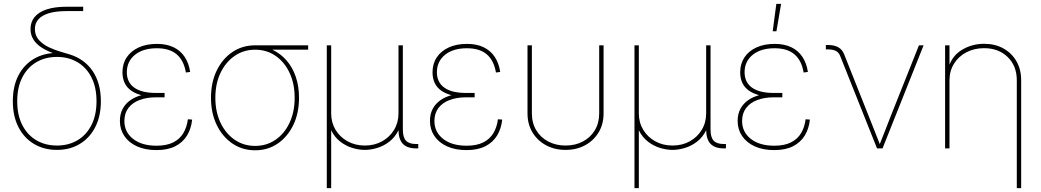

<svg xmlns="http://www.w3.org/2000/svg" viewBox="-20 -762 5344 986"><path d="M272.5 7.8Q206.1 7.8 154.8 -22.7Q103.5 -53.2 74.7 -109.4Q45.9 -165.5 45.9 -242.2Q45.9 -319.3 74.7 -374.8Q103.5 -430.2 154.8 -460.2Q206.1 -490.2 272.5 -490.2L326.2 -467.3Q285.6 -477.1 251.2 -489.7Q216.8 -502.4 191.2 -519.5Q165.5 -536.6 151.1 -559.8Q136.7 -583 136.7 -613.3Q136.7 -648.9 157.7 -674.6Q178.7 -700.2 220.2 -713.9Q261.7 -727.5 323.2 -727.5H407.2V-705.1H323.2Q267.6 -705.1 231.2 -694.1Q194.8 -683.1 177 -662.6Q159.2 -642.1 159.2 -613.3Q159.2 -579.1 180.2 -556.2Q201.2 -533.2 231.7 -519Q262.2 -504.9 291.7 -496.3Q321.3 -487.8 338.4 -482.4Q374.5 -471.2 404.1 -450.2Q433.6 -429.2 454.6 -398.9Q475.6 -368.7 486.8 -329.3Q498 -290 498 -242.2Q498 -165.5 469.2 -109.4Q440.4 -53.2 389.6 -22.7Q338.9 7.8 272.5 7.8ZM272.5 -14.6Q332 -14.6 377.9 -41.7Q423.8 -68.8 449.7 -119.9Q475.6 -170.9 475.6 -242.2Q475.6 -313.5 449.7 -364.5Q423.8 -415.5 377.9 -442.6Q332 -469.7 272.5 -469.7Q212.9 -469.7 166.7 -442.6Q120.6 -415.5 94.5 -364.5Q68.4 -313.5 68.4 -242.2Q68.4 -170.9 94.5 -119.9Q120.6 -68.8 166.7 -41.7Q212.9 -14.6 272.5 -14.6Z M783.7 8.8Q725.6 8.8 683.3 -10.5Q641.1 -29.8 618.4 -63.7Q595.7 -97.7 595.7 -141.1Q595.7 -176.3 609.9 -202.9Q624 -229.5 649.7 -247.6Q675.3 -265.6 711.4 -274.7Q747.6 -283.7 791.5 -283.7H825.2V-262.2H780.3Q733.9 -262.2 697 -248.5Q660.2 -234.9 639.4 -207.5Q618.7 -180.2 618.7 -140.6Q618.7 -84 663.3 -48.8Q708 -13.7 783.7 -13.7Q835.4 -13.7 869.1 -30.5Q902.8 -47.4 921.1 -77.6Q939.5 -107.9 944.8 -149.4L966.8 -147.9Q961.9 -101.1 940.4 -65.9Q918.9 -30.8 880.1 -11Q841.3 8.8 783.7 8.8ZM789.6 -263.7Q745.6 -263.7 711.9 -271.7Q678.2 -279.8 655 -295.7Q631.8 -311.5 620.4 -335.4Q608.9 -359.4 608.9 -391.1Q608.9 -434.6 630.6 -467.3Q652.3 -500 692.1 -518.3Q731.9 -536.6 785.6 -536.6Q835.4 -536.6 871.1 -519.5Q906.7 -502.4 928.2 -470.2Q949.7 -438 956.5 -392.6L934.6 -389.6Q924.3 -451.2 887.7 -482.7Q851.1 -514.2 785.6 -514.2Q714.8 -514.2 673.3 -480.7Q631.8 -447.3 631.3 -391.6Q631.3 -339.4 669.4 -312Q707.5 -284.7 780.3 -284.7H825.2V-263.7Z M1290 9.8Q1224.6 9.8 1173.3 -25.1Q1122.1 -60.1 1092.8 -120.8Q1063.5 -181.6 1063.5 -259.8Q1063.5 -338.9 1092.8 -399.4Q1122.1 -460 1173.3 -494.6Q1224.6 -529.3 1290 -529.3H1562.5V-506.8H1348.1H1290Q1231.4 -506.8 1185.3 -475.1Q1139.2 -443.4 1112.5 -387.9Q1085.9 -332.5 1085.9 -259.8Q1085.9 -187.5 1112.5 -131.6Q1139.2 -75.7 1185.3 -44.2Q1231.4 -12.7 1290 -12.7Q1349.1 -12.7 1395 -44.2Q1440.9 -75.7 1467 -131.6Q1493.2 -187.5 1493.2 -259.8Q1493.2 -332.5 1467 -388.2Q1440.9 -443.8 1395 -475.3Q1349.1 -506.8 1290 -506.8V-525.4Q1339.4 -525.4 1380.4 -505.9Q1421.4 -486.3 1451.9 -451.2Q1482.4 -416 1499 -367.4Q1515.6 -318.8 1515.6 -259.8Q1515.6 -181.6 1486.6 -120.8Q1457.5 -60.1 1406.7 -25.1Q1356 9.8 1290 9.8Z M1658.2 204.1V-529.3H1680.7V-179.7Q1680.7 -132.8 1703.1 -95.5Q1725.6 -58.1 1764.9 -36.4Q1804.2 -14.6 1853.5 -14.6Q1903.3 -14.6 1942.4 -36.4Q1981.4 -58.1 2003.9 -95.5Q2026.4 -132.8 2026.4 -179.7V-529.3H2048.8V-96.7Q2048.8 -56.6 2064.9 -39.6Q2081.1 -22.5 2116.2 -22.5H2127.9V0H2116.2Q2071.3 0 2048.8 -23.4Q2026.4 -46.9 2026.4 -96.7V-179.7H2043.9Q2043.9 -127.9 2025.9 -92Q2007.8 -56.2 1979 -34.2Q1950.2 -12.2 1917 -2.2Q1883.8 7.8 1853.5 7.8Q1823.2 7.8 1790 -2.2Q1756.8 -12.2 1728 -34.2Q1699.2 -56.2 1681.2 -92Q1663.1 -127.9 1663.1 -179.7H1680.7V204.1Z M2376 8.8Q2317.9 8.8 2275.6 -10.5Q2233.4 -29.8 2210.7 -63.7Q2188 -97.7 2188 -141.1Q2188 -176.3 2202.1 -202.9Q2216.3 -229.5 2241.9 -247.6Q2267.6 -265.6 2303.7 -274.7Q2339.8 -283.7 2383.8 -283.7H2417.5V-262.2H2372.6Q2326.2 -262.2 2289.3 -248.5Q2252.4 -234.9 2231.7 -207.5Q2210.9 -180.2 2210.9 -140.6Q2210.9 -84 2255.6 -48.8Q2300.3 -13.7 2376 -13.7Q2427.7 -13.7 2461.4 -30.5Q2495.1 -47.4 2513.4 -77.6Q2531.7 -107.9 2537.1 -149.4L2559.1 -147.9Q2554.2 -101.1 2532.7 -65.9Q2511.2 -30.8 2472.4 -11Q2433.6 8.8 2376 8.8ZM2381.8 -263.7Q2337.9 -263.7 2304.2 -271.7Q2270.5 -279.8 2247.3 -295.7Q2224.1 -311.5 2212.6 -335.4Q2201.2 -359.4 2201.2 -391.1Q2201.2 -434.6 2222.9 -467.3Q2244.6 -500 2284.4 -518.3Q2324.2 -536.6 2377.9 -536.6Q2427.7 -536.6 2463.4 -519.5Q2499 -502.4 2520.5 -470.2Q2542 -438 2548.8 -392.6L2526.9 -389.6Q2516.6 -451.2 2480 -482.7Q2443.4 -514.2 2377.9 -514.2Q2307.1 -514.2 2265.6 -480.7Q2224.1 -447.3 2223.6 -391.6Q2223.6 -339.4 2261.7 -312Q2299.8 -284.7 2372.6 -284.7H2417.5V-263.7Z M2884.3 7.8Q2828.6 7.8 2784.4 -15.9Q2740.2 -39.6 2714.6 -81.8Q2689 -124 2689 -179.7V-529.3H2711.4V-179.7Q2711.4 -130.4 2733.9 -93Q2756.3 -55.7 2795.7 -35.2Q2835 -14.6 2884.3 -14.6Q2934.1 -14.6 2973.1 -35.2Q3012.2 -55.7 3034.7 -93Q3057.1 -130.4 3057.1 -179.7V-529.3H3079.6V-179.7Q3079.6 -124 3054 -81.8Q3028.3 -39.6 2984.4 -15.9Q2940.4 7.8 2884.3 7.8Z M3238.3 204.1V-529.3H3260.7V-179.7Q3260.7 -132.8 3283.2 -95.5Q3305.7 -58.1 3345 -36.4Q3384.3 -14.6 3433.6 -14.6Q3483.4 -14.6 3522.5 -36.4Q3561.5 -58.1 3584 -95.5Q3606.4 -132.8 3606.4 -179.7V-529.3H3628.9V-96.7Q3628.9 -56.6 3645 -39.6Q3661.1 -22.5 3696.3 -22.5H3708V0H3696.3Q3651.4 0 3628.9 -23.4Q3606.4 -46.9 3606.4 -96.7V-179.7H3624Q3624 -127.9 3606 -92Q3587.9 -56.2 3559.1 -34.2Q3530.3 -12.2 3497.1 -2.2Q3463.9 7.8 3433.6 7.8Q3403.3 7.8 3370.1 -2.2Q3336.9 -12.2 3308.1 -34.2Q3279.3 -56.2 3261.2 -92Q3243.2 -127.9 3243.2 -179.7H3260.7V204.1Z M3956.1 8.8Q3897.9 8.8 3855.7 -10.5Q3813.5 -29.8 3790.8 -63.7Q3768.1 -97.7 3768.1 -141.1Q3768.1 -176.3 3782.2 -202.9Q3796.4 -229.5 3822 -247.6Q3847.7 -265.6 3883.8 -274.7Q3919.9 -283.7 3963.9 -283.7H3997.6V-262.2H3952.6Q3906.2 -262.2 3869.4 -248.5Q3832.5 -234.9 3811.8 -207.5Q3791 -180.2 3791 -140.6Q3791 -84 3835.7 -48.8Q3880.4 -13.7 3956.1 -13.7Q4007.8 -13.7 4041.5 -30.5Q4075.2 -47.4 4093.5 -77.6Q4111.8 -107.9 4117.2 -149.4L4139.2 -147.9Q4134.3 -101.1 4112.8 -65.9Q4091.3 -30.8 4052.5 -11Q4013.7 8.8 3956.1 8.8ZM3961.9 -263.7Q3918 -263.7 3884.3 -271.7Q3850.6 -279.8 3827.4 -295.7Q3804.2 -311.5 3792.7 -335.4Q3781.2 -359.4 3781.2 -391.1Q3781.2 -434.6 3803 -467.3Q3824.7 -500 3864.5 -518.3Q3904.3 -536.6 3958 -536.6Q4007.8 -536.6 4043.5 -519.5Q4079.1 -502.4 4100.6 -470.2Q4122.1 -438 4128.9 -392.6L4106.9 -389.6Q4096.7 -451.2 4060.1 -482.7Q4023.4 -514.2 3958 -514.2Q3887.2 -514.2 3845.7 -480.7Q3804.2 -447.3 3803.7 -391.6Q3803.7 -339.4 3841.8 -312Q3879.9 -284.7 3952.6 -284.7H3997.6V-263.7ZM3948.2 -601.6 3966.8 -742.2H3991.2L3967.3 -601.6Z M4483.9 0 4293.9 -476.6Q4286.6 -493.7 4271.5 -501Q4256.3 -508.3 4232.9 -508.3H4221.2V-530.8H4232.9Q4265.1 -530.8 4285.4 -519Q4305.7 -507.3 4315.4 -482.4L4441.9 -164.1Q4457 -127.4 4471.4 -89.6Q4485.8 -51.8 4501 -14.6H4495.1Q4510.3 -51.8 4524.7 -89.4Q4539.1 -127 4553.7 -164.1L4699.2 -529.3H4723.1L4512.2 0Z M4856 -349.6V0H4833.5V-529.3H4856V-412.1H4850.1Q4867.7 -474.6 4919.7 -505.9Q4971.7 -537.1 5033.7 -537.1Q5089.8 -537.1 5132.6 -513.4Q5175.3 -489.7 5199.7 -447.8Q5224.1 -405.8 5224.1 -349.6V204.1H5201.7V-349.6Q5201.7 -423.8 5154.8 -469.2Q5107.9 -514.6 5033.7 -514.6Q4982.9 -514.6 4942.6 -493.4Q4902.3 -472.2 4879.2 -434.8Q4856 -397.5 4856 -349.6Z"/></svg>

Font: Inter 24pt Thin
Style: Regular
Weight: 250
Designer: Rasmus Andersson
Foundry: rsms
Version: Version 4.001;git-66647c0bb